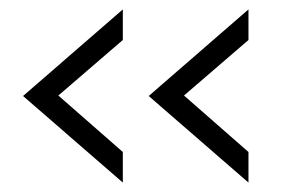

<svg xmlns="http://www.w3.org/2000/svg" viewBox="-20 -480 614 408"><path d="M241 -157V-92L29 -276L241 -460V-395L104 -277ZM508 -157V-92L296 -276L508 -460V-395L371 -277Z"/></svg>

Font: Open Sauce Two Light
Style: Regular
Weight: 300
Designer: Alfredo Marco Pradil
Foundry: Creative Sauce Fz LLC
Version: Version 1.477